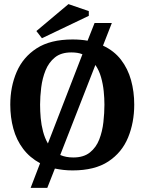

<svg xmlns="http://www.w3.org/2000/svg" viewBox="-20 -820 703 934"><path d="M129 94 175 -26Q125 -53 92.5 -96Q60 -139 45 -194Q30 -249 30 -311Q30 -398 61 -470Q92 -542 158.5 -585Q225 -628 333 -628Q353 -628 371.5 -626.5Q390 -625 406 -622L440 -708H524L481 -598Q535 -573 568.5 -529.5Q602 -486 617.5 -430Q633 -374 633 -311Q633 -224 603 -151Q573 -78 507 -34.5Q441 9 333 9Q309 9 288 6.5Q267 4 247 0L210 94ZM213 -122 381 -556Q369 -561 355.5 -563Q342 -565 327 -565Q277 -565 247 -540.5Q217 -516 201.5 -477.5Q186 -439 180.5 -394.5Q175 -350 175 -311Q175 -279 178 -245.5Q181 -212 189.5 -180Q198 -148 213 -122ZM337 -54Q387 -54 417.5 -78.5Q448 -103 463 -142Q478 -181 483 -226Q488 -271 488 -311Q488 -342 484.5 -376.5Q481 -411 471.5 -444.5Q462 -478 444 -504L273 -66Q287 -60 302.5 -57Q318 -54 337 -54ZM184 -634 157 -669 313 -800 412 -766V-743Z"/></svg>

Font: Manuale
Style: Bold
Weight: 700
Version: Version 1.002